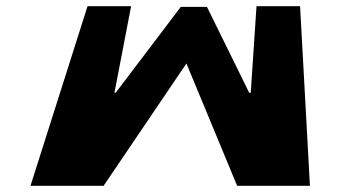

<svg xmlns="http://www.w3.org/2000/svg" viewBox="-20 -597 1084 617"><path d="M401.3 -577H261.3L78 0H313L579.1 -393L742 0H976L944.3 -577H804.3L785.8 -299H780.8L645 -575H561L351.8 -299H347.8Z"/></svg>

Font: Hussar Milosc
Style: Obl
Weight: 700
Foundry: Cannot Into Space Fonts
Version: Version 1.02